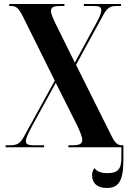

<svg xmlns="http://www.w3.org/2000/svg" viewBox="-20 -734 644 957"><path d="M8 0H200V-10H147C119 -10 109 -16 109 -31C109 -45 118 -64 140 -106L258 -321L363 -112C381 -74 390 -51 390 -36C390 -18 377 -10 343 -10H321V0H585V51C585 109 568 129 515 129C483 129 462 120 451 104C444 111 439 125 439 140C439 179 465 203 512 203C572 203 595 167 595 63V-10H589C565 -10 553 -21 533 -62L359 -411L494 -658C514 -695 529 -704 561 -704H583V-714H398V-704H450C476 -704 485 -698 485 -683C485 -669 476 -648 459 -617L353 -422L257 -616C243 -645 234 -666 234 -679C234 -697 246 -704 278 -704H301V-714H26V-704H36C61 -704 73 -693 94 -652L253 -332L101 -56C81 -19 66 -10 30 -10H8Z"/></svg>

Font: Noto Serif Display ExtraCondensed
Style: Bold
Weight: 700
Width: 2
Designer: Monotype Design Team
Foundry: Monotype Imaging Inc.
Version: Version 2.009